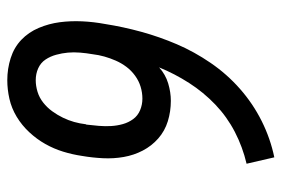

<svg xmlns="http://www.w3.org/2000/svg" viewBox="-146 -638 791 540"><g transform="rotate(90 250.0 -367.5)"><path d="M205 8Q173 8 143 -1.5Q113 -11 91.5 -31.5Q70 -52 58 -80.5Q46 -109 42 -139.5Q38 -170 39.5 -202.5Q41 -235 47 -267Q55 -318 69 -369Q83 -420 104 -469Q125 -518 156.5 -564Q188 -610 229.5 -646.5Q271 -683 320 -707.5Q369 -732 422 -743L440 -665Q393 -654 350.5 -632Q308 -610 273.5 -577Q239 -544 213 -503.5Q187 -463 169 -419Q189 -437 214 -444.5Q239 -452 263 -452Q293 -452 320.5 -443.5Q348 -435 369 -416.5Q390 -398 403 -373Q416 -348 421 -319.5Q426 -291 424.5 -261Q423 -231 418 -202Q414 -175 406 -149Q398 -123 384.5 -99Q371 -75 351.5 -54Q332 -33 308 -18.5Q284 -4 257.5 2Q231 8 205 8ZM205 -72Q221 -72 237.5 -77Q254 -82 268 -93Q282 -104 292.5 -118.5Q303 -133 310.5 -148.5Q318 -164 322.5 -180Q327 -196 329 -213Q329 -213 329.5 -213.5Q330 -214 330 -215Q332 -232 333.5 -249.5Q335 -267 334 -284Q333 -301 328.5 -317Q324 -333 314.5 -346Q305 -359 289.5 -365.5Q274 -372 257 -372Q240 -372 223.5 -367Q207 -362 192.5 -351.5Q178 -341 167.5 -327Q157 -313 150 -297Q143 -281 138.5 -265Q134 -249 132 -232Q129 -215 127.5 -197Q126 -179 127.5 -162.5Q129 -146 133.5 -129.5Q138 -113 147 -99.5Q156 -86 171.5 -79Q187 -72 205 -72Z"/></g></svg>

Font: Iosevka Curly Slab MdObl
Style: Regular
Weight: 500
Italic angle: -9°
Monospace: yes
Designer: Belleve Invis
Foundry: Belleve Invis
Version: Version 11.0.0; ttfautohint (v1.8.3)